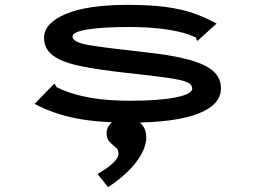

<svg xmlns="http://www.w3.org/2000/svg" viewBox="-20 -494 1040 789"><path d="M512 10Q382 10 291 -8Q200 -26 122 -67L196 -143L204 -150L208 -145Q209 -137 215.5 -134.5Q222 -132 236 -125Q285 -104 353.5 -92Q422 -80 516 -80Q631 -80 700.5 -93.5Q770 -107 770 -130Q770 -147 748 -156.5Q726 -166 670.5 -174Q615 -182 514 -193Q391 -206 313 -222Q235 -238 198 -265.5Q161 -293 161 -339Q161 -398 249 -436Q337 -474 506 -474Q596 -474 660 -465.5Q724 -457 773.5 -440Q823 -423 870 -397L799 -333L792 -326L787 -331Q788 -340 781 -342Q774 -344 759 -351Q667 -383 510 -383Q402 -383 340 -373Q278 -363 278 -344Q278 -320 346.5 -308.5Q415 -297 571 -280Q685 -268 755 -249Q825 -230 856.5 -201.5Q888 -173 888 -131Q888 -63 793 -26.5Q698 10 512 10ZM424 275 381 221Q467 171 467 137Q467 121 454.5 111Q442 101 430 88.5Q418 76 418 54Q418 29 438.5 9.5Q459 -10 495 -10Q534 -10 557.5 12Q581 34 581 70Q581 104 560.5 140.5Q540 177 504.5 211.5Q469 246 424 275Z"/></svg>

Font: Inconsolata UltraExpanded SemiBold
Style: Regular
Weight: 600
Width: 9
Monospace: yes
Designer: Raph Levien, Cyreal, Brenton Simpson
Foundry: Raph Levien, Cyreal, Google
Version: Version 3.001; ttfautohint (v1.8.2.53-6de2)